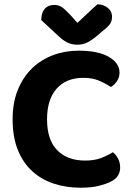

<svg xmlns="http://www.w3.org/2000/svg" viewBox="-20 -861 614 898"><path d="M539 -522Q539 -499 527 -481.5Q515 -464 499 -454Q473 -471 442.5 -484Q412 -497 370 -497Q290 -497 245 -446.5Q200 -396 200 -303Q200 -207 247.5 -158.5Q295 -110 378 -110Q421 -110 451.5 -121.5Q482 -133 508 -149Q523 -137 532.5 -118.5Q542 -100 542 -77Q542 -57 531.5 -39.5Q521 -22 495 -10Q475 0 441 8.5Q407 17 357 17Q290 17 232 -2Q174 -21 131 -60Q88 -99 63.5 -159.5Q39 -220 39 -303Q39 -381 63.5 -441Q88 -501 130 -541.5Q172 -582 228 -603Q284 -624 348 -624Q439 -624 489 -595Q539 -566 539 -522ZM342 -754Q365 -775 389 -798Q413 -821 436 -841Q465 -840 484.5 -824Q504 -808 504 -783Q504 -763 494.5 -749Q485 -735 460 -716L426 -687Q400 -667 382 -659.5Q364 -652 342 -652Q315 -652 294.5 -662.5Q274 -673 256 -690L173 -767Q173 -801 189 -819.5Q205 -838 234 -838Q253 -838 268.5 -828Q284 -818 310 -790Z"/></svg>

Font: Baloo Bhaina 2
Style: Bold
Weight: 700
Designer: Yesha Goshar, Manish Minz, Shuchita Grover and Ek Type
Foundry: Ek Type
Version: Version 1.640;hotconv 1.0.111;makeotfexe 2.5.65597; ttfautoh